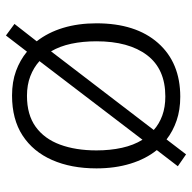

<svg xmlns="http://www.w3.org/2000/svg" viewBox="-20 -580 631 630"><g transform="rotate(90 295.0 -265.5)"><path d="M533 -267Q533 -184 505.5 -121.5Q478 -59 425 -24.5Q372 10 294 10Q249 10 213.5 -3Q178 -16 150 -39L97 30L59 2L116 -71Q87 -108 72 -157.5Q57 -207 57 -267Q57 -396 121.5 -469Q186 -542 298 -542Q341 -542 376 -530Q411 -518 438 -497L487 -561L526 -534L473 -465Q502 -429 517.5 -378.5Q533 -328 533 -267ZM116 -267Q116 -222 124 -184.5Q132 -147 149 -118L407 -455Q387 -473 359.5 -483Q332 -493 297 -493Q207 -493 161.5 -433Q116 -373 116 -267ZM474 -267Q474 -312 465.5 -350.5Q457 -389 439 -418L181 -80Q202 -61 230.5 -50Q259 -39 295 -39Q357 -39 396.5 -67.5Q436 -96 455 -147.5Q474 -199 474 -267Z"/></g></svg>

Font: Noto Sans Symbols Light
Style: Regular
Weight: 300
Version: Version 2.002